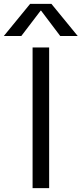

<svg xmlns="http://www.w3.org/2000/svg" viewBox="-54 -977 424 997"><path d="M157.2 -921.9 56.6 -790H-34.2L102.5 -957H212.9L349.6 -790H258.8L159.2 -921.9ZM115.2 0V-730.5H201.2V0Z"/></svg>

Font: Mgen+ 1c regular
Style: Regular
Weight: 400
Designer: [Source Han Sans]
Ryoko NISHIZUKA  (kana & ideographs); Paul D. Hunt (Latin, Greek & Cyrillic); Wenlong ZHANG  (bopomofo
Version: Version 1.059.20150602